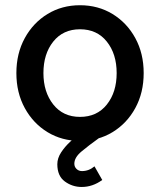

<svg xmlns="http://www.w3.org/2000/svg" viewBox="-20 -539 624 749"><path d="M43.9 -253.9Q43.9 -330.6 76.7 -390.4Q109.4 -450.2 165.5 -484.4Q221.7 -518.6 292 -518.6Q362.8 -518.6 418.9 -484.4Q475.1 -450.2 507.8 -390.4Q540.5 -330.6 540.5 -253.9Q540.5 -177.2 507.8 -117.4Q475.1 -57.6 418.9 -23.4Q362.8 10.7 292 10.7Q221.7 10.7 165.5 -23.4Q109.4 -57.6 76.7 -117.4Q43.9 -177.2 43.9 -253.9ZM149.4 -253.9Q149.4 -180.2 187.7 -131.6Q226.1 -83 292 -83Q358.4 -83 396.7 -131.1Q435.1 -179.2 435.1 -253.9Q435.1 -328.6 396.7 -376.7Q358.4 -424.8 292 -424.8Q226.1 -424.8 187.7 -376.7Q149.4 -328.6 149.4 -253.9ZM348.6 109.9 378.9 163.1Q341.3 190.4 298.8 190.4Q262.2 190.4 232.9 168.9Q203.6 147.5 203.6 101.6Q203.6 78.1 218.5 55.4Q233.4 32.7 254.4 13.4Q275.4 -5.9 295.2 -20.3Q314.9 -34.7 324.7 -41L365.7 0Q326.2 28.3 298.1 51.8Q270 75.2 270 99.6Q270 111.8 278.6 120.1Q287.1 128.4 299.8 128.4Q326.7 128.4 348.6 109.9Z"/></svg>

Font: Giphurs Medium
Style: Regular
Weight: 500
Version: Version 0.920; ttfautohint (v1.8.4.7-5d5b)